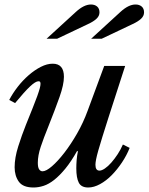

<svg xmlns="http://www.w3.org/2000/svg" viewBox="-20 -823 660 853"><path d="M169 -62Q185 -62 211 -84.5Q237 -107 266 -144.5Q295 -182 322.5 -230Q350 -278 369 -330L443 -530H536L462 -301Q446 -251 435 -215.5Q424 -180 417 -155.5Q410 -131 407 -115.5Q404 -100 404 -91Q404 -65 422 -65Q432 -65 446 -74.5Q460 -84 474.5 -100.5Q489 -117 502.5 -137.5Q516 -158 526 -181L556 -166Q543 -133 522 -101.5Q501 -70 476.5 -45Q452 -20 424.5 -5Q397 10 372 10Q341 10 330 -11.5Q319 -33 319 -75Q319 -92 320.5 -111.5Q322 -131 326 -150L323 -153Q296 -105 270.5 -74Q245 -43 221 -24Q197 -5 174 2.5Q151 10 129 10Q82 10 63.5 -16Q45 -42 45 -80Q45 -122 61 -172.5Q77 -223 95 -268Q113 -313 125.5 -344Q138 -375 145.5 -396Q153 -417 156.5 -430Q160 -443 160 -451Q160 -455 158.5 -458.5Q157 -462 151 -462Q138 -462 113.5 -439Q89 -416 47 -365L21 -379Q36 -408 58.5 -437Q81 -466 107.5 -489Q134 -512 161.5 -526Q189 -540 214 -540Q264 -540 264 -482Q264 -447 244.5 -392Q225 -337 194 -259Q174 -210 161 -171Q148 -132 148 -100Q148 -79 154 -70.5Q160 -62 169 -62ZM187 -651 317 -770Q353 -803 384 -803Q401 -803 411.5 -794Q422 -785 422 -768Q422 -752 408.5 -739.5Q395 -727 371 -716L234 -651ZM385 -651 515 -770Q551 -803 582 -803Q599 -803 609.5 -794Q620 -785 620 -768Q620 -752 606.5 -739.5Q593 -727 569 -716L432 -651Z"/></svg>

Font: SVN-Libre Baskerville
Style: Italic
Weight: 400
Italic angle: -14°
Designer: Pablo Impallari, Rodrigo Fuenzalida
Foundry: Pablo Impallari, Rodrigo Fuenzalida
Version: Version 1.000; ttfautohint (v1.8.4)